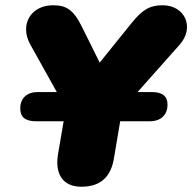

<svg xmlns="http://www.w3.org/2000/svg" viewBox="-20 -700 731 730"><path d="M289 10C360 10 401 -25 413 -97L437 -239H550C595 -239 617 -267 617 -302C617 -333 599 -350 557 -350H503L663 -530C721 -595 684 -680 598 -680C550 -680 522 -664 480 -612L359 -462L291 -599C259 -664 231 -680 182 -680C96 -680 54 -605 95 -531L196 -350H123C83 -350 57 -327 57 -288C57 -254 77 -239 116 -239H222L201 -116C187 -36 221 10 289 10Z"/></svg>

Font: SN Pro Black
Style: Italic
Weight: 900
Italic angle: -9°
Designer: Tobias Whetton
Foundry: Supernotes
Version: Version 1.001;Glyphs 3.2 (3249)